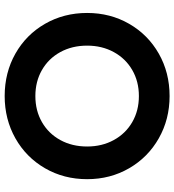

<svg xmlns="http://www.w3.org/2000/svg" viewBox="20 -782 774 855"><g transform="rotate(-90 407.5 -354.0)"><path d="M37.6 -353.5Q37.6 -457 86.2 -541Q134.8 -625 219.5 -672.9Q304.3 -720.7 407.7 -720.7Q512.2 -720.7 596.7 -672.9Q681.2 -625 729.5 -541Q777.8 -457 777.8 -353.5Q777.8 -250.5 729.5 -166.5Q681.2 -82.5 596.7 -34.4Q512.2 13.7 407.7 13.7Q304.3 13.7 219.5 -34.4Q134.8 -82.5 86.2 -166.5Q37.6 -250.5 37.6 -353.5ZM632.3 -353.5Q632.3 -420.5 603.5 -473Q574.7 -525.4 523.7 -554.7Q472.7 -584 407.7 -584Q342.8 -584 291.7 -554.7Q240.7 -525.4 211.9 -473Q183.1 -420.5 183.1 -353.5Q183.1 -287.2 211.9 -234.7Q240.7 -182.1 291.7 -152.6Q342.8 -123 407.7 -123Q472.7 -123 523.7 -152.6Q574.7 -182.1 603.5 -234.7Q632.3 -287.2 632.3 -353.5Z"/></g></svg>

Font: Wanted Sans Std Variable
Style: Regular
Weight: 400
Designer: Original Design by Kil Hyung-jin and Kang Hanbin, Wanted Lab, Inc;
Foundry: Wanted Lab, Inc.
Version: Version 1.003;Glyphs 3.2 (3227)